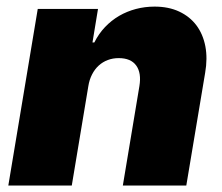

<svg xmlns="http://www.w3.org/2000/svg" viewBox="-20 -573 686 593"><path d="M5.7 0 96.6 -545.5H282.7L265.6 -441.8H271.3Q284.8 -468.8 304.3 -489.3Q323.9 -509.9 348 -524Q372.2 -538 399.9 -545.3Q427.6 -552.6 457.4 -552.6Q500.7 -552.6 533.4 -537.3Q566.1 -522 586.5 -494.9Q606.9 -467.7 614.2 -430.2Q621.4 -392.8 613.6 -348L555.4 0H359.4L410.5 -306.8Q417.3 -347.7 400.7 -370.6Q384.2 -393.5 346.6 -393.5Q328.5 -393.5 312.9 -387.6Q297.2 -381.7 285 -370.6Q272.7 -359.4 264.4 -343.2Q256 -327.1 252.8 -306.8L201.7 0Z"/></svg>

Font: Inter P Black
Style: Italic
Weight: 900
Italic angle: -9.40001°
Designer: Rasmus Andersson
Foundry: rsms
Version: Version 3.018;git-588b23468